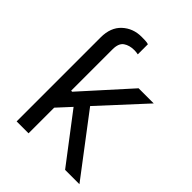

<svg xmlns="http://www.w3.org/2000/svg" viewBox="-211 -846 955 955"><g transform="rotate(45 266.5 -368.5)"><path d="M518.5 0H417.6L225.9 -251.4L160.5 -180.4V0H76.7V-590.9Q76.7 -661.2 117.9 -699.2Q159.1 -737.2 218.8 -737.2Q231.5 -737.2 244.5 -736.7Q257.5 -736.2 267 -733V-661.9Q261.7 -663 254.6 -663.9Q247.5 -664.8 240.1 -664.8Q206 -664.8 183.2 -649.1Q160.5 -633.5 160.5 -590.9V-299.7H167.6L389.2 -545.5H495.7L281.2 -312.5Z"/></g></svg>

Font: Linik Sans
Style: Regular
Weight: 400
Designer: Rasmus Andersson (font), Marc Monis (original base), Kil Hyung-jin (Pretendard portions), Cristiano Sobral (main changes
Foundry: rsms
Version: Version 3.018;May 31, 2022;FontCreator 14.0.0.2814 64-bit; t